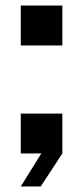

<svg xmlns="http://www.w3.org/2000/svg" viewBox="-20 -554 300 693"><path d="M55 119 129 0H55V-144H205V0L127 119ZM55 -390V-534H205V-390Z"/></svg>

Font: Mozilla Text ExtraLight
Style: Regular
Weight: 200
Designer: Studio DRAMA
Foundry: Studio DRAMA
Version: Version 1.000